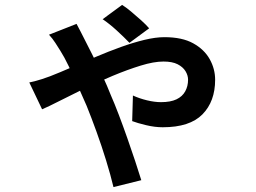

<svg xmlns="http://www.w3.org/2000/svg" viewBox="-20 -674 1040 780"><path d="M506 -500Q484 -523 454.5 -550Q425 -577 397 -596L476 -654Q491 -645 512 -627.5Q533 -610 553 -592Q573 -574 586 -559ZM291 -577Q298 -563 306.5 -547.5Q315 -532 320 -521Q334 -494 354.5 -453Q375 -412 395.5 -368Q416 -324 430 -288Q445 -254 462.5 -208Q480 -162 497 -113.5Q514 -65 529 -20Q544 25 554 58L441 86Q429 36 411 -22.5Q393 -81 372 -139Q351 -197 332 -244Q315 -283 296 -325.5Q277 -368 259 -405.5Q241 -443 225 -468Q217 -481 205 -499.5Q193 -518 179 -533ZM99 -339Q127 -345 150 -352.5Q173 -360 183 -364Q224 -380 272 -401Q320 -422 370.5 -443.5Q421 -465 471 -483Q521 -501 566.5 -512Q612 -523 648 -523Q720 -523 765 -498Q810 -473 832 -433.5Q854 -394 854 -350Q854 -262 802.5 -209.5Q751 -157 641 -157Q609 -157 573.5 -165.5Q538 -174 517 -182L520 -286Q546 -274 577 -266.5Q608 -259 634 -259Q673 -259 697 -270.5Q721 -282 732.5 -303Q744 -324 744 -350Q744 -368 733.5 -385Q723 -402 701.5 -413Q680 -424 644 -424Q605 -424 551.5 -407.5Q498 -391 438 -366Q378 -341 321.5 -313.5Q265 -286 220 -263Q175 -240 151 -230Z"/></svg>

Font: Noto Sans HK SemiBold
Style: Regular
Weight: 600
Version: Version 2.004-H2;hotconv 1.0.118;makeotfexe 2.5.65603